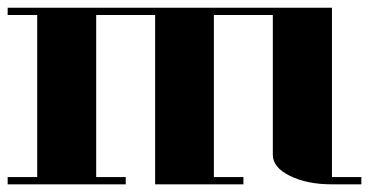

<svg xmlns="http://www.w3.org/2000/svg" viewBox="-20 -481 963 501"><path d="M0 0V-19H77.1V-441.9H0V-460.9H846.2V-19H922.9V0H846.2Q781.2 0 736.8 -22Q691.9 -43.9 691.9 -77.1V-441.9H538.1V-19H615.2V0H384.8V-441.9H231V-19H308.1V0Z"/></svg>

Font: Hjet
Style: Regular
Weight: 400
Designer: T. Christopher White
Version: Version 1.2